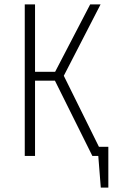

<svg xmlns="http://www.w3.org/2000/svg" viewBox="-20 -704 509 867"><path d="M426.8 -41H469.2V143.1H435.1L423.8 0H397L228 -339.8H138.2V0H91.8V-684.1H138.2V-379.9H229L387.2 -684.1H434.1L268.1 -361.8Z"/></svg>

Font: Fira Sans Compressed ExtraLight
Style: Regular
Weight: 250
Width: 1
Designer: Carrois Corporate & Edenspiekermann AG
Foundry: Carrois Corporate GbR & Edenspiekermann AG
Version: Version 4.203;PS 004.203;hotconv 1.0.88;makeotf.lib2.5.64775